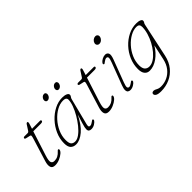

<svg xmlns="http://www.w3.org/2000/svg" viewBox="-73 -1246 2071 2071"><g transform="rotate(-45 963.0 -210.5)"><path d="M155.5 -411 106.5 -422Q91.5 -425.5 91.5 -437Q91.5 -441.5 96.8 -445.2Q102 -449 108.5 -449H158.5Q170.5 -449 177.5 -460L219 -524Q226.5 -536 236 -536Q246 -536 246 -523Q246 -518 244 -511Q242 -504 239 -495L224.5 -449H345.5Q360.5 -449 360.5 -438Q360.5 -420 330.5 -420H215L125.5 -141Q104.5 -75.5 113.2 -53.8Q122 -32 151 -32Q180 -32 203.5 -43.8Q227 -55.5 250.5 -82Q256.5 -89 259.2 -90.5Q262 -92 266.5 -92Q275.5 -92 275.5 -82Q275.5 -63.5 251.8 -42.8Q228 -22 193.2 -7.2Q158.5 7.5 125 7.5Q82 7.5 72.8 -22.2Q63.5 -52 78.5 -100.5L159.5 -363Q167 -387 167.2 -397.8Q167.5 -408.5 155.5 -411Z M676 -69Q671 -49.5 673.5 -38.5Q676 -27.5 693 -27.5Q703 -27.5 713 -32.8Q723 -38 734 -46Q743 -53 748.5 -56.2Q754 -59.5 758.5 -57Q769 -51 760 -36Q751 -22 727.5 -7.2Q704 7.5 676.5 7.5Q656.5 7.5 645.5 -1Q634.5 -9.5 634.5 -31Q634.5 -43.5 638 -60.5Q641.5 -77.5 652 -111.5Q662.5 -145.5 682.5 -210Q630 -101.5 566 -47Q502 7.5 442.5 7.5Q405 7.5 381.5 -15.2Q358 -38 358 -93.5Q358 -163.5 387 -228.5Q416 -293.5 464.2 -345Q512.5 -396.5 571.5 -426.8Q630.5 -457 690.5 -457Q727.5 -457 750.5 -447Q773.5 -437 773.5 -419Q773.5 -406.5 765 -396.2Q756.5 -386 753.5 -374ZM395 -107Q395 -58 411 -40Q427 -22 458 -22Q489.5 -22 526 -48.8Q562.5 -75.5 597.5 -119Q632.5 -162.5 661.5 -212.5Q690.5 -262.5 707.8 -310.2Q725 -358 725 -393Q725 -428 676 -428Q628 -428 578.8 -400.8Q529.5 -373.5 487.8 -327.2Q446 -281 420.5 -223.8Q395 -166.5 395 -107ZM560 -545Q544.5 -545 537.5 -556.8Q530.5 -568.5 534.5 -584.5Q539 -600.5 551.8 -612Q564.5 -623.5 580.5 -623.5Q595.5 -623.5 602.5 -612Q609.5 -600.5 605 -584.5Q601 -568.5 588.2 -556.8Q575.5 -545 560 -545ZM729.5 -545Q714 -545 707 -556.8Q700 -568.5 704 -584.5Q708.5 -600.5 721.2 -612Q734 -623.5 750 -623.5Q765 -623.5 772 -612Q779 -600.5 774.5 -584.5Q770.5 -568.5 757.8 -556.8Q745 -545 729.5 -545Z M974.5 -411 925.5 -422Q910.5 -425.5 910.5 -437Q910.5 -441.5 915.8 -445.2Q921 -449 927.5 -449H977.5Q989.5 -449 996.5 -460L1038 -524Q1045.5 -536 1055 -536Q1065 -536 1065 -523Q1065 -518 1063 -511Q1061 -504 1058 -495L1043.5 -449H1164.5Q1179.5 -449 1179.5 -438Q1179.5 -420 1149.5 -420H1034L944.5 -141Q923.5 -75.5 932.2 -53.8Q941 -32 970 -32Q999 -32 1022.5 -43.8Q1046 -55.5 1069.5 -82Q1075.5 -89 1078.2 -90.5Q1081 -92 1085.5 -92Q1094.5 -92 1094.5 -82Q1094.5 -63.5 1070.8 -42.8Q1047 -22 1012.2 -7.2Q977.5 7.5 944 7.5Q901 7.5 891.8 -22.2Q882.5 -52 897.5 -100.5L978.5 -363Q986 -387 986.2 -397.8Q986.5 -408.5 974.5 -411Z M1387.5 -582.5Q1369.5 -582.5 1359.8 -595.8Q1350 -609 1355 -627Q1360.5 -646.5 1377 -659.2Q1393.5 -672 1411.5 -672Q1430.5 -672 1439.8 -659.2Q1449 -646.5 1443.5 -627Q1438.5 -609 1422.5 -595.8Q1406.5 -582.5 1387.5 -582.5ZM1279 -103Q1262 -58 1265.2 -42Q1268.5 -26 1287 -26Q1301 -26 1328 -45.5Q1335 -51 1341 -55.2Q1347 -59.5 1353 -56.5Q1357.5 -54.5 1358 -48.2Q1358.5 -42 1354.5 -35.5Q1345 -21 1321 -7Q1297 7 1272 7Q1254.5 7 1242.2 -1.8Q1230 -10.5 1228.8 -32.8Q1227.5 -55 1242.5 -95L1337.5 -345.5Q1354 -388.5 1352 -405.8Q1350 -423 1331 -423Q1314.5 -423 1289.5 -403.5Q1283 -398.5 1277 -394Q1271 -389.5 1265 -392.5Q1260.5 -395 1260 -401Q1259.5 -407 1263.5 -413.5Q1275.5 -431.5 1300 -444.2Q1324.5 -457 1346 -457Q1372.5 -457 1384.5 -435.2Q1396.5 -413.5 1374 -354Z M1797 8Q1780 87 1736 141.2Q1692 195.5 1630 223.2Q1568 251 1496.5 251Q1452 251 1432.2 239.5Q1412.5 228 1412.5 211Q1412.5 199 1421.2 193.5Q1430 188 1442.5 188Q1457 188 1479 200.8Q1501 213.5 1532.5 213.5Q1582 213.5 1628 192.5Q1674 171.5 1708.5 128.2Q1743 85 1757 19L1794 -152Q1751 -80 1689.8 -36.5Q1628.5 7 1567 7Q1529.5 7 1508.5 -19.5Q1487.5 -46 1487.5 -97Q1487.5 -167 1515.2 -231.8Q1543 -296.5 1590.5 -347.5Q1638 -398.5 1697.8 -428.2Q1757.5 -458 1821.5 -458Q1858 -458 1877.5 -448.8Q1897 -439.5 1897 -426.5Q1897 -412.5 1890.2 -404.2Q1883.5 -396 1880.5 -382.5ZM1525 -116Q1525 -69.5 1544 -48.8Q1563 -28 1596 -28Q1630 -28 1665 -50.5Q1700 -73 1731.8 -110.8Q1763.5 -148.5 1788.5 -195.2Q1813.5 -242 1828 -291.5Q1842.5 -341 1842.5 -385.5Q1842.5 -430.5 1798 -430.5Q1752.5 -430.5 1704.5 -404Q1656.5 -377.5 1615.8 -332.8Q1575 -288 1550 -231.8Q1525 -175.5 1525 -116Z"/></g></svg>

Font: Fraunces 9pt SuperSoft Thin
Style: Italic
Weight: 100
Italic angle: -16°
Version: Version 1.000;[0bf87f6ff]